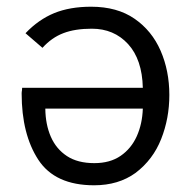

<svg xmlns="http://www.w3.org/2000/svg" viewBox="-20 -546 566 572"><path d="M260.5 6Q144 6 94.2 -70Q44.5 -146 44.5 -267.5Q44.5 -272 45.5 -277Q46 -281.5 46 -284.5H405.5Q403.5 -369 361.5 -414.8Q319.5 -460.5 253.5 -460.5Q203.5 -460.5 168.8 -447.2Q134 -434 106.5 -403.5L56 -447Q94.5 -487.5 141.2 -506.8Q188 -526 251.5 -526Q329 -526 380.8 -490.2Q432.5 -454.5 458.5 -394.8Q484.5 -335 484.5 -263Q484.5 -193.5 460.2 -132Q436 -70.5 384 -31Q333 6 260.5 6ZM261 -60Q308 -60 339.5 -81.8Q371 -103.5 387.5 -140.2Q404 -177 405.5 -222.5H115Q115.5 -175 131.5 -138.5Q147.5 -102 179.5 -81Q211.5 -60 261 -60Z"/></svg>

Font: Acari Sans
Style: Regular
Weight: 400
Designer: Alfredo Marco Pradil and Stefan Peev (font) & Cristiano Sobral (main changes)
Foundry: Alfredo Marco Pradil and Stefan Peev (font) & Cristiano Sobral (main changes)
Version: Version 1.063; ttfautohint (v1.8.3)